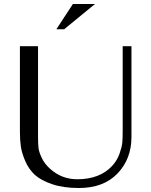

<svg xmlns="http://www.w3.org/2000/svg" viewBox="-20 -932 760 964"><path d="M80 -700H171V-243Q171 -208 173.5 -188Q176 -168 190 -138.5Q204 -109 232 -84Q290 -32 368 -32Q481 -32 543 -99Q568 -126 580 -160Q592 -194 594 -215.5Q596 -237 596 -277V-700H640V-244Q640 -134 570 -61Q500 12 376 12Q298 12 241 -7.5Q184 -27 154 -55Q124 -83 106.5 -124Q89 -165 84.5 -197.5Q80 -230 80 -270ZM263 -785 346 -912H457L302 -785Z"/></svg>

Font: Tenor Sans
Style: Regular
Weight: 400
Designer: Denis Masharov
Foundry: Denis Masharov
Version: Version 1.1